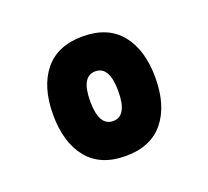

<svg xmlns="http://www.w3.org/2000/svg" viewBox="-70 -839 544 501"><g transform="rotate(-20 202.0 -588.0)"><path d="M202 -657Q163 -657 163 -588Q163 -519 202 -519Q241 -519 241 -588Q241 -657 202 -657ZM96 -466.5Q60 -511 60 -588Q60 -665 96 -709.5Q132 -754 202 -754Q272 -754 308 -709.5Q344 -665 344 -588Q344 -511 308 -466.5Q272 -422 202 -422Q132 -422 96 -466.5Z"/></g></svg>

Font: Cherry Swash
Style: Bold
Weight: 700
Designer: Kasatkina Nataliya
Foundry: Nataliya Kasatkina
Version: Version 1.001